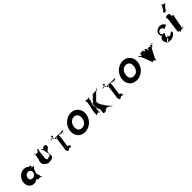

<svg xmlns="http://www.w3.org/2000/svg" viewBox="586 -3470 5851 5851"><g transform="rotate(-45 3511.5 -544.0)"><path d="M86 -256C65 -106 153 15 303 15C357 15 352 -1 422 -26C439 -32 400 -45 439 -52C447 -45 406 -31 449 -24C458 -24 423 -8 461 -8C473 -5 430 1 467 4H549C586 4 579 17 632 30C641 30 596 27 634 27C628 15 560 -19 592 -46C601 -46 528 -178 566 -178C574 -180 525 -192 561 -192C570 -192 522 -188 560 -188C570 -188 531 -200 569 -202C578 -202 595 -332 633 -332C655 -359 638 -392 695 -404C704 -404 655 -407 693 -407C683 -394 595 -382 604 -382C604 -382 556 -383 563 -386C580 -395 570 -402 574 -398C579 -391 577 -389 599 -389C622 -387 614 -378 605 -406C598 -437 588 -428 600 -460C610 -484 596 -471 575 -464C553 -464 555 -464 548 -458C541 -460 532 -477 506 -491C473 -515 431 -528 379 -528C229 -528 107 -406 86 -256ZM274 -256C284 -327 344 -377 411 -377C477 -377 523 -327 513 -256C503 -186 446 -136 377 -136C305 -136 264 -186 274 -256Z M1309 -588C1290 -588 1250 -587 1256 -553C1234 -519 1183 -601 1174 -579C1180 -545 1165 -610 1171 -576C1192 -529 1201 -564 1213 -504C1219 -470 1238 -379 1244 -345C1267 -229 1195 -265 1142 -231C1090 -197 1054 -290 1073 -345C1079 -311 1105 -645 1111 -611C1120 -595 1121 -690 1139 -666C1145 -632 1130 -702 1136 -668C1132 -625 1090 -682 1079 -648C1085 -614 1056 -604 1033 -584C1008 -578 973 -586 954 -595C934 -595 925 -601 929 -631C938 -621 951 -645 948 -627C955 -676 912 -376 893 -376C855 -246 916 -178 1042 -123C1176 -123 1285 -140 1267 -263C1261 -219 1250 -414 1294 -414C1316 -425 1341 -452 1362 -470C1403 -502 1379 -522 1374 -562C1362 -595 1341 -588 1309 -588Z M2086 -524C2083 -519 2059 -523 2024 -524C2017 -524 1713 -523 1713 -527C1695 -528 1668 -540 1659 -550C1657 -552 1657 -552 1666 -618C1674 -675 1692 -648 1709 -630C1729 -630 1725 -601 1727 -618C1727 -617 1711 -580 1641 -580C1581 -580 1580 -577 1578 -560C1587 -553 1616 -563 1654 -563C1674 -563 1726 -561 1716 -493C1724 -425 1784 -570 1776 -510C1766 -442 1784 -580 1774 -512C1763 -434 1760 -541 1748 -455C1738 -387 1707 -145 1697 -77C1687 -6 1707 -147 1698 -81C1688 -13 1705 -149 1695 -81L1694 -68C1680 16 1698 -71 1708 10C1719 107 1820 -50 1852 10C1866 74 1903 -68 1899 -23C1904 -18 1828 -116 1814 -70L1868 -455C1861 -404 1866 -572 1858 -512C1848 -444 1866 -578 1856 -510C1845 -432 1902 -561 1910 -493C1900 -425 1970 -561 1960 -493C1968 -425 2024 -551 2013 -472C2003 -404 2025 -543 2015 -475C2007 -416 1989 -442 1993 -448C1993 -442 1999 -465 2002 -463C2016 -474 2060 -511 2086 -524ZM1716 -1H1704C1704 -1 1700 -2 1702 -2C1705 -2 1699 0 1702 0C1706 0 1700 -2 1703 -2C1711 -2 1718 0 1718 0C1721 0 1715 -2 1718 -2C1721 -2 1720 -1 1716 -1Z M2202 -364C2173 -159 2297 0 2504 0C2706 0 2879 -159 2908 -364C2937 -569 2801 -727 2606 -727C2413 -727 2231 -569 2202 -364ZM2374 -364C2389 -468 2462 -573 2585 -573C2710 -573 2751 -468 2736 -364C2721 -259 2654 -155 2526 -155C2396 -155 2359 -259 2374 -364Z M3540 -108C3506 -153 3365 -347 3405 -387C3436 -438 3334 -374 3366 -412C3403 -454 3323 -371 3365 -409C3413 -452 3361 -384 3411 -436C3451 -476 3539 -565 3579 -605C3652 -679 3630 -629 3698 -687C3741 -723 3657 -650 3697 -690C3706 -716 3565 -620 3562 -660C3602 -700 3466 -620 3506 -660C3541 -700 3453 -620 3492 -664L3355 -525C3347 -516 3214 -360 3231 -355C3271 -395 3199 -311 3234 -354C3302 -436 3243 -444 3292 -549C3332 -589 3267 -580 3303 -623C3349 -678 3279 -628 3330 -678C3370 -718 3289 -641 3329 -681C3357 -711 3249 -620 3271 -660C3311 -700 3186 -620 3226 -660C3249 -700 3142 -631 3174 -681C3214 -721 3131 -638 3171 -678C3218 -708 3146 -601 3183 -623C3223 -663 3079 -132 3119 -172C3156 -194 3063 -86 3092 -117C3132 -157 3054 -74 3094 -114C3144 -164 3094 -95 3152 -135C3192 -175 3157 -95 3197 -135C3255 -175 3201 -83 3249 -114C3289 -154 3211 -77 3251 -117C3282 -167 3193 -117 3239 -172C3275 -215 3211 -218 3251 -258C3299 -360 3217 -362 3247 -446C3287 -486 3284 -487 3260 -487C3247 -443 3278 -370 3278 -288C3244 -253 3342 -118 3347 -153C3354 -184 3357 -173 3336 -170C3317 -170 3317 -166 3305 -81C3295 1 3309 -1 3333 -1C3353 -1 3419 -2 3424 -38C3479 -74 3549 -61 3602 -6C3634 26 3632 29 3659 29C3653 13 3601 -26 3540 -108Z M4320 -524C4317 -519 4293 -523 4258 -524C4251 -524 3947 -523 3947 -527C3929 -528 3902 -540 3893 -550C3891 -552 3891 -552 3900 -618C3908 -675 3926 -648 3943 -630C3963 -630 3959 -601 3961 -618C3961 -617 3945 -580 3875 -580C3815 -580 3814 -577 3812 -560C3821 -553 3850 -563 3888 -563C3908 -563 3960 -561 3950 -493C3958 -425 4018 -570 4010 -510C4000 -442 4018 -580 4008 -512C3997 -434 3994 -541 3982 -455C3972 -387 3941 -145 3931 -77C3921 -6 3941 -147 3932 -81C3922 -13 3939 -149 3929 -81L3928 -68C3914 16 3932 -71 3942 10C3953 107 4054 -50 4086 10C4100 74 4137 -68 4133 -23C4138 -18 4062 -116 4048 -70L4102 -455C4095 -404 4100 -572 4092 -512C4082 -444 4100 -578 4090 -510C4079 -432 4136 -561 4144 -493C4134 -425 4204 -561 4194 -493C4202 -425 4258 -551 4247 -472C4237 -404 4259 -543 4249 -475C4241 -416 4223 -442 4227 -448C4227 -442 4233 -465 4236 -463C4250 -474 4294 -511 4320 -524ZM3950 -1H3938C3938 -1 3934 -2 3936 -2C3939 -2 3933 0 3936 0C3940 0 3934 -2 3937 -2C3945 -2 3952 0 3952 0C3955 0 3949 -2 3952 -2C3955 -2 3954 -1 3950 -1Z M4436 -364C4407 -159 4531 0 4738 0C4940 0 5113 -159 5142 -364C5171 -569 5035 -727 4840 -727C4647 -727 4465 -569 4436 -364ZM4608 -364C4623 -468 4696 -573 4819 -573C4944 -573 4985 -468 4970 -364C4955 -259 4888 -155 4760 -155C4630 -155 4593 -259 4608 -364Z M5444 -513C5418 -513 5349 -511 5374 -449C5362 -387 5266 -526 5270 -478C5294 -416 5236 -534 5267 -475C5307 -396 5295 -488 5332 -394C5356 -332 5430 -146 5455 -84C5482 -15 5431 -121 5454 -55C5476 8 5432 -116 5457 -54C5485 4 5456 -128 5485 -64C5513 -4 5501 -124 5530 -64C5559 0 5529 -121 5556 -54C5580 8 5534 -117 5559 -55C5581 3 5540 -142 5566 -84C5594 -24 5751 -456 5776 -394C5822 -363 5814 -524 5864 -475C5888 -413 5837 -540 5862 -478C5862 -401 5761 -511 5750 -449C5774 -387 5664 -513 5684 -449C5703 -389 5628 -519 5648 -464C5672 -402 5621 -524 5646 -462C5674 -393 5620 -493 5644 -421C5664 -357 5562 -349 5587 -287C5584 -160 5508 -193 5536 -84C5553 -19 5566 -20 5580 -20C5599 -70 5592 -158 5616 -282C5658 -344 5616 -490 5590 -490C5562 -498 5562 -517 5549 -480C5531 -437 5531 -439 5516 -481C5502 -520 5478 -513 5444 -513Z M6427 -523C6433 -503 6422 -506 6431 -510C6447 -518 6414 -507 6430 -514C6455 -525 6451 -522 6479 -534C6495 -542 6531 -558 6547 -565C6563 -573 6521 -674 6390 -681C6306 -689 6192 -610 6195 -528C6206 -500 6182 -456 6216 -442C6236 -444 6217 -423 6239 -429C6255 -437 6222 -419 6238 -426C6248 -434 6212 -419 6212 -419C6192 -401 6140 -351 6144 -308C6151 -216 6186 -129 6315 -136C6490 -144 6549 -270 6540 -292C6538 -312 6527 -309 6509 -306C6475 -306 6446 -282 6442 -252C6433 -248 6412 -256 6406 -255C6412 -239 6333 -284 6319 -265C6314 -258 6294 -170 6213 -161C6164 -127 6162 -125 6203 -172C6240 -215 6292 -260 6346 -271C6377 -289 6382 -290 6367 -298C6352 -306 6354 -305 6345 -292C6340 -286 6329 -278 6316 -278C6302 -279 6294 -293 6296 -309C6298 -324 6319 -394 6333 -394C6336 -401 6343 -412 6347 -415C6349 -415 6351 -412 6353 -425C6351 -435 6340 -433 6329 -433H6312C6269 -433 6233 -470 6240 -521C6246 -566 6292 -599 6337 -599C6413 -599 6424 -531 6427 -523Z M6804 -858C6782 -872 6756 -877 6762 -903C6780 -933 6743 -876 6761 -906C6791 -939 6778 -899 6804 -943C6822 -973 6856 -1029 6874 -1059C6902 -1106 6874 -1078 6888 -1121C6906 -1151 6873 -1092 6891 -1122C6911 -1138 6893 -1056 6926 -1076C6944 -1106 6932 -1034 6950 -1064C6986 -1084 6983 -1020 7018 -1053C7036 -1083 7001 -1020 7019 -1050C7021 -1076 6952 -997 6955 -1009C6973 -1039 6847 -874 6865 -904C6865 -904 6825 -836 6845 -854C6863 -884 6861 -884 6876 -876C6889 -879 6874 -898 6839 -878C6815 -851 6813 -852 6804 -858ZM6797 -753C6757 -753 6718 -761 6710 -702C6701 -635 6721 -771 6712 -704C6701 -626 6734 -731 6722 -646C6713 -579 6680 -336 6671 -269L6665 -230C6648 -95 6680 -208 6719 -121C6722 -49 6766 -185 6811 -119C6806 -52 6839 -186 6832 -116C6823 -49 6838 -181 6829 -114C6818 -49 6841 -191 6834 -127C6845 -83 6883 -268 6874 -204C6864 -128 6868 -144 6865 -125C6864 -126 6861 -124 6859 -125C6846 -121 6813 -122 6811 -122C6811 -122 6806 -129 6819 -143C6842 -143 6899 -526 6907 -543C6915 -573 6928 -605 6930 -617C6920 -620 6922 -619 6918 -625C6903 -620 6873 -615 6866 -683C6876 -751 6819 -753 6797 -753Z"/></g></svg>

Font: Hussar Przerywany
Style: Obl
Weight: 400
Foundry: Cannot Into Space Fonts
Version: Version 0.982